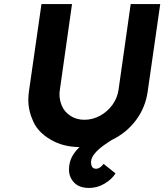

<svg xmlns="http://www.w3.org/2000/svg" viewBox="-20 -721 812 949"><path d="M420 208Q372 208 346.5 181.5Q321 155 321 118Q321 109 322 99Q326 67 344 40Q356 22 373 6Q291 5 232 -30Q170 -65 145 -119Q120 -173 120 -227Q120 -247 123 -269L185 -701H336L276 -278Q274 -265 274 -254Q274 -226 286 -197.5Q298 -169 327.5 -149Q357 -129 397 -129Q438 -129 474.5 -149Q511 -169 535.5 -202.5Q560 -236 566 -278L626 -701H772L710 -269Q699 -190 652.5 -127.5Q606 -65 534 -30Q533 -29 532 -29Q522 -22 512 -16Q489 -1 471.5 14Q454 29 443 44.5Q432 60 430 77Q430 81 430 84Q430 95 435.5 104Q441 113 455 113Q465 113 474 107Q483 101 492 89L551 136Q533 165 497 186.5Q461 208 420 208Z"/></svg>

Font: Lexend SemBd
Style: Italic
Weight: 600
Italic angle: -8.13011°
Designer: Bonnie Shaver-Troup, Thomas Jockin
Foundry: Lexend
Version: Version 1.007